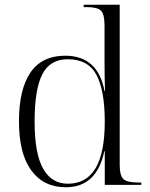

<svg xmlns="http://www.w3.org/2000/svg" viewBox="-20 -780 634 810"><path d="M258 10Q164 10 112 -61Q60 -132 60 -268Q60 -403 108.5 -474Q157 -545 255 -545Q393 -545 421 -396H423Q422 -424 421.5 -456.5Q421 -489 421 -517Q421 -545 421 -561V-672Q421 -720 406 -735Q391 -750 346 -750H333V-760H485V-86Q485 -39 500.5 -24.5Q516 -10 565 -10H576V0H422V-142H420Q388 10 258 10ZM268 -5Q422 -6 422 -267Q422 -398 387 -464Q352 -530 266 -530Q191 -530 158.5 -466.5Q126 -403 126 -267Q126 -131 162.5 -67.5Q199 -4 268 -5Z"/></svg>

Font: Noto Serif Display Light
Style: Regular
Weight: 300
Designer: Monotype Design Team
Foundry: Monotype Imaging Inc.
Version: Version 2.009